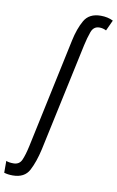

<svg xmlns="http://www.w3.org/2000/svg" viewBox="-238 -821 683 1118"><g transform="rotate(10 103.5 -262.5)"><path d="M-80 240Q-10 240 17 188.5Q44 137 61 61L198 -578Q208 -624 221 -660Q234 -696 269 -696Q290 -696 309 -686L338 -749Q306 -765 265 -765Q196 -765 167.5 -715Q139 -665 124 -593L-14 55Q-26 110 -39.5 140Q-53 170 -88 170Q-116 170 -131 163V233Q-109 240 -80 240Z"/></g></svg>

Font: Noto Sans UI Condensed
Style: Italic
Weight: 400
Width: 3
Italic angle: -12°
Designer: Monotype Design Team
Foundry: Monotype Imaging Inc.
Version: Version 1.901